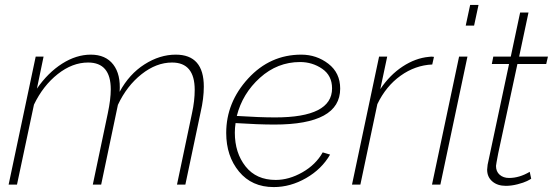

<svg xmlns="http://www.w3.org/2000/svg" viewBox="-20 -750 2246 780"><path d="M125 -520H157L130 -390Q175 -455 232.5 -491.5Q290 -528 349 -528Q409 -528 440 -488Q471 -448 466 -377Q505 -449 567 -488.5Q629 -528 694 -528Q808 -528 808 -398Q808 -350 795 -294L733 0H699L760 -290Q771 -340 771 -385Q771 -496 679 -496Q615 -496 555 -448.5Q495 -401 459 -324L391 0H357L418 -290Q430 -347 430 -387Q430 -496 338 -496Q274 -496 214.5 -449Q155 -402 118 -325L49 0H15Z M1095 -244Q1030 -244 937 -250Q934 -230 934 -211Q934 -129 977.5 -74Q1021 -19 1100 -19Q1154 -19 1208.5 -50Q1263 -81 1291 -131L1321 -122Q1287 -63 1223.5 -26.5Q1160 10 1092 10Q1003 10 951 -53Q899 -116 899 -210Q899 -334 988 -431Q1077 -528 1204 -528Q1266 -528 1314 -491Q1362 -454 1362 -390Q1362 -244 1095 -244ZM1199 -498Q1107 -498 1036 -434Q965 -370 942 -279Q1035 -273 1098 -273Q1329 -273 1329 -391Q1329 -443 1289 -470.5Q1249 -498 1199 -498Z M1520 -520H1553L1525 -388Q1564 -446 1616 -480Q1668 -514 1722 -519Q1733 -521 1743 -519L1736 -488Q1667 -485 1607.5 -442.5Q1548 -400 1513 -327L1444 0H1410Z M1890 -730H1924L1906 -646H1872ZM1845 -520H1879L1769 0H1735Z M1959 -61Q1959 -67 1961 -81L2048 -490H1978L1984 -520H2055L2093 -699H2127L2089 -520H2206L2199 -490H2082L2004 -127Q1995 -80 1995 -76Q1995 -53 2010 -40Q2025 -27 2048 -27Q2090 -27 2132 -52L2138 -24Q2134 -21 2121 -14.5Q2108 -8 2083 -1.5Q2058 5 2035 5Q2001 5 1980 -13Q1959 -31 1959 -61Z"/></svg>

Font: Raleway-v4020 ExtraLight
Style: Italic
Weight: 275
Italic angle: -12°
Designer: Matt McInerney, Pablo Impallari, Rodrigo Fuenzalida
Foundry: Matt McInerney, Pablo Impallari, Rodrigo Fuenzalida
Version: Version 4.020;PS 004.020;hotconv 1.0.88;makeotf.lib2.5.64775